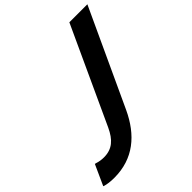

<svg xmlns="http://www.w3.org/2000/svg" viewBox="-407 -877 1251 1251"><g transform="rotate(-45 218.5 -252.0)"><path d="M601 -714H435L129 -50C93 27 49 68 -28 68C-48 68 -70 65 -91 58L-100 56L-164 197L-161 199C-139 206 -109 210 -74 210C102 210 219 110 293 -49Z"/></g></svg>

Font: Passageway
Style: BdSuIt
Weight: 700
Foundry: Ascender Corporation
Version: Version 1.11